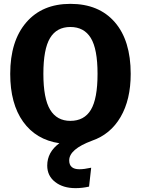

<svg xmlns="http://www.w3.org/2000/svg" viewBox="-20 -730 731 996"><path d="M658 -347Q658 -213 605.5 -123Q553 -33 457 0Q339 44 339 102Q339 148 392 148Q416 148 453 140L442 238Q407 246 372 246Q307 246 266 214Q225 182 225 129Q225 59 288 13Q167 -5 100 -98.5Q33 -192 33 -347Q33 -517 116 -613.5Q199 -710 345 -710Q493 -710 575.5 -615Q658 -520 658 -347ZM345 -103Q417 -103 451.5 -160.5Q486 -218 486 -347Q486 -476 451 -533Q416 -590 345 -590Q274 -590 239.5 -532.5Q205 -475 205 -347Q205 -219 240 -161Q275 -103 345 -103Z"/></svg>

Font: FiraGO
Style: Bold
Weight: 700
Designer: bBox Type
Foundry: bBox Type GmbH
Version: Version 1.001;PS 001.001;hotconv 1.0.88;makeotf.lib2.5.64775